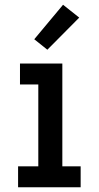

<svg xmlns="http://www.w3.org/2000/svg" viewBox="-20 -787 415 807"><path d="M56 0V-88H141V-432H64V-520H242V-88H319V0ZM179 -578 124 -622 245 -767 313 -713Z"/></svg>

Font: Iosevka Custom Semibold
Style: Regular
Weight: 600
Designer: Belleve Invis
Foundry: Belleve Invis
Version: Version 27.0.2; ttfautohint (v1.8.4)